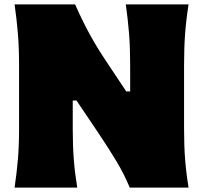

<svg xmlns="http://www.w3.org/2000/svg" viewBox="-20 -855 925 875"><path d="M46.4 0Q56.2 -65.4 61.5 -127.7Q66.9 -189.9 66.9 -269.5V-555.2Q66.9 -638.2 61.5 -702.6Q56.2 -767.1 46.4 -835H322.3Q353.5 -764.2 384.8 -706.3Q416 -648.4 455.6 -588.4L555.2 -438.5H573.2V-555.2Q573.2 -638.2 568.1 -702.6Q563 -767.1 553.2 -835H839.4Q828.6 -767.1 823.7 -702.6Q818.8 -638.2 818.8 -555.2V-269.5Q818.8 -189.9 823.7 -127.7Q828.6 -65.4 839.4 0H571.3Q545.9 -61 512 -117.9Q478 -174.8 431.2 -244.6L328.6 -397H311.5V-269.5Q311.5 -189.9 316.4 -127.7Q321.3 -65.4 332 0Z"/></svg>

Font: Pinar-FD Black
Style: Regular
Weight: 900
Designer: Amin Abedi
Version: Version 3.000